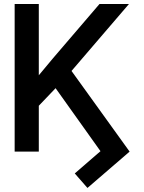

<svg xmlns="http://www.w3.org/2000/svg" viewBox="-20 -747 710 946"><path d="M171.2 -727.3H52.2V0H171.2V-225.9L253.9 -312.5L475.1 -2.1L348.4 107.6L410.9 179L618.6 0L332.4 -397.4L615.4 -727.3H470.2L241.1 -459.9L171.2 -376.1Z"/></svg>

Font: Magic Ui Pro Medium
Style: Regular
Weight: 500
Designer: Stefan Endress, Andreas Faust
Version: Version 1.000;FEAKit 1.0